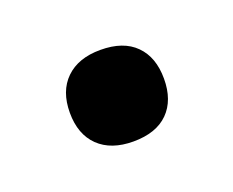

<svg xmlns="http://www.w3.org/2000/svg" viewBox="-40 -168 279 230"><g transform="rotate(-20 100.0 -53.5)"><path d="M100 5Q71.7 5 55.8 -10.4Q40 -25.8 40 -53.3Q40 -80.8 55.8 -96.2Q71.7 -111.7 100 -111.7Q129.2 -111.7 144.6 -96.2Q160 -80.8 160 -53.3Q160 -25.8 144.6 -10.4Q129.2 5 100 5Z"/></g></svg>

Font: Familjen Grotesk Variable
Style: Regular
Weight: 400
Designer: Anders Wikstroem, Jonas Baeckman, Matilda Gysing, Kristian Moeller
Foundry: Familjen STHLM AB
Version: Version 2.000